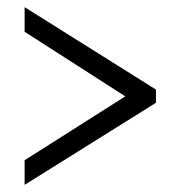

<svg xmlns="http://www.w3.org/2000/svg" viewBox="-20 -627 505 538"><path d="M49 -109V-178L331 -357L49 -538V-607L417 -376V-339Z"/></svg>

Font: Noto Serif Armenian Condensed Medium
Style: Regular
Weight: 500
Width: 3
Designer: Monotype Design Team
Foundry: Monotype Imaging Inc.
Version: Version 2.008; ttfautohint (v1.8.4.7-5d5b)